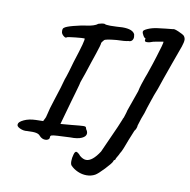

<svg xmlns="http://www.w3.org/2000/svg" viewBox="-95 -787 1087 1097"><g transform="rotate(10 448.0 -238.5)"><path d="M101 26Q80 29 58.5 19Q37 9 41 -4Q42 -17 70.5 -30.5Q99 -44 139 -45L181 -46L191 -66Q194 -72 195 -78.5Q196 -85 198 -90L207 -126L222 -174Q252 -265 261 -302Q266 -314 277 -350Q288 -386 294 -409Q340 -550 332 -552Q322 -553 279 -548.5Q236 -544 231 -541Q226 -534 214 -543Q202 -552 199 -563Q198 -566 198 -573Q198 -587 205 -591Q215 -600 256.5 -611Q298 -622 334 -627Q351 -629 368.5 -634.5Q386 -640 395 -648Q416 -655 430 -654Q437 -649 464 -649Q487 -649 499 -650Q525 -652 535 -652Q595 -652 607 -624Q609 -614 609 -609Q609 -596 601.5 -588Q594 -580 581 -581Q563 -576 514 -575Q448 -569 443 -561Q438 -556 435.5 -552Q433 -548 430 -544Q431 -535 412 -479L394 -426Q366 -339 358 -319Q351 -302 348 -284Q340 -257 333.5 -232.5Q327 -208 320 -186L281 -47L341 -52Q400 -58 412 -58Q422 -58 425 -56Q428 -54 429 -49.5Q430 -45 431 -43Q440 -31 440 -20Q440 -2 416 9Q392 20 350 19Q305 21 277 22.5Q249 24 242 27Q235 30 235 37Q236 46 229 51.5Q222 57 211 57Q192 57 177 41Q170 31 153.5 27.5Q137 24 101 26ZM478 216Q452 216 427 205Q402 194 385 176Q379 169 379 151Q379 132 385 112Q390 94 398 94Q402 94 409.5 99.5Q417 105 423 113Q443 130 461 130Q497 130 537 68L563 10Q619 -113 626 -134Q626 -135 627 -138Q628 -141 631 -145Q632 -149 636.5 -162Q641 -175 644 -189L686 -308Q690 -328 697.5 -351.5Q705 -375 711 -391Q715 -399 741 -477L755 -521Q766 -556 773.5 -582.5Q781 -609 779 -612L723 -602Q701 -593 686 -593Q671 -593 674 -604V-615Q670 -611 661 -625.5Q652 -640 653 -649Q653 -657 677 -667.5Q701 -678 731 -682L781 -688Q790 -689 821 -692Q826 -696 853 -684.5Q880 -673 888 -665Q896 -654 896 -643Q896 -629 887.5 -603.5Q879 -578 849 -497L816 -404Q792 -331 779 -301Q775 -288 768 -269Q751 -220 743 -191Q731 -163 717 -115Q717 -107 713 -97Q709 -87 704 -82L680 -23L671 1Q669 7 660.5 28Q652 49 645 59Q642 67 634 80Q626 93 626 96Q626 97 625 99.5Q624 102 621 102Q620 103 617.5 105.5Q615 108 615 112Q610 124 576.5 159.5Q543 195 527 204Q505 216 478 216Z"/></g></svg>

Font: Caveat
Style: Bold
Weight: 700
Designer: Pablo Impallari
Foundry: Pablo Impallari
Version: Version 1.500; ttfautohint (v1.6)